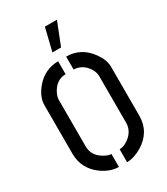

<svg xmlns="http://www.w3.org/2000/svg" viewBox="-218 -991 950 1092"><g transform="rotate(-30 257.0 -445.5)"><path d="M227.5 -748 263.7 -896.5H342.8L284.2 -748ZM38.1 -190.4V-511.7Q38.1 -563.5 82 -617.2Q140.6 -687.5 230.5 -688.5V-603.5Q170.9 -603.5 137.7 -543Q124 -516.6 124 -496.1V-190.4Q124 -128.9 184.6 -94.7Q210 -80.1 229.5 -80.1V4.9Q173.8 4.9 118.2 -35.2Q39.1 -93.8 38.1 -190.4ZM283.2 4.9V-80.1Q317.4 -80.1 352.5 -110.4Q389.6 -143.6 390.6 -190.4V-496.1Q390.6 -534.2 359.4 -569.3Q327.1 -602.5 283.2 -603.5V-688.5Q381.8 -688.5 441.4 -603.5Q475.6 -554.7 475.6 -511.7V-190.4Q475.6 -82 378.9 -24.4Q328.1 4.9 283.2 4.9Z"/></g></svg>

Font: Post No Bills Colombo SemiBold
Style: Regular
Weight: 600
Designer: Kosala Senevirathne, Siva Puranthara, Lasantha Premarathna, Tharique Azeez
Foundry: Mooniak
Version: Version 1.220 ; ttfautohint (v1.6)